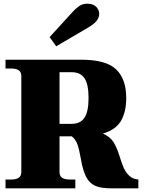

<svg xmlns="http://www.w3.org/2000/svg" viewBox="-20 -1025 797 1045"><path d="M286 -773 250 -823 377 -962Q389 -976 409 -990.5Q429 -1005 455 -1005Q487 -1005 503.5 -988Q520 -971 520 -950Q520 -928 504.5 -910Q489 -892 458 -874ZM733 -48V0H587Q538 0 509.5 -9.5Q481 -19 463.5 -40Q446 -61 434 -100Q427 -120 419 -166Q411 -212 401.5 -239Q392 -266 371 -283H304V-88Q304 -48 358 -48H390V0H10V-48H42Q96 -48 96 -88V-612Q96 -652 42 -652H10V-700H422Q557 -700 612 -647.5Q667 -595 667 -492Q667 -415 638 -366.5Q609 -318 540 -298Q580 -280 597.5 -252Q615 -224 629 -180Q642 -138 653 -112.5Q664 -87 683.5 -68.5Q703 -50 733 -48ZM304 -351H370Q418 -351 440 -384.5Q462 -418 462 -492Q462 -566 440 -599Q418 -632 370 -632H304Z"/></svg>

Font: Taviraj Black
Style: Regular
Weight: 900
Designer: Katatrad Team
Foundry: CadsonDemak
Version: Version 1.001